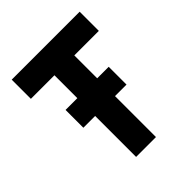

<svg xmlns="http://www.w3.org/2000/svg" viewBox="-203 -864 991 991"><g transform="rotate(-45 293.0 -368.0)"><path d="M45 -736H541V-596H362V0H217V-596H45ZM131 -429H446V-299H131Z"/></g></svg>

Font: Reem Kufi Fun
Style: Bold
Weight: 700
Designer: Khaled Hosny
Version: Version 1.005